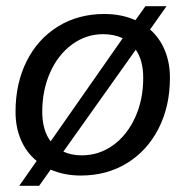

<svg xmlns="http://www.w3.org/2000/svg" viewBox="-20 -555 597 618"><path d="M527 -305Q527 -213 490.5 -141.5Q454 -70 389 -30Q324 10 240 10Q187 10 143 -9L106 43H42L98 -37Q65 -64 47.5 -104.5Q30 -145 30 -195Q30 -287 66 -358.5Q102 -430 167 -470Q232 -510 316 -510Q371 -510 416 -490L448 -535H516L463 -460Q494 -433 510.5 -393Q527 -353 527 -305ZM143 -100 375 -432Q347 -445 312 -445Q257 -445 212 -412Q167 -379 141.5 -322Q116 -265 116 -195Q116 -136 143 -100ZM441 -304Q441 -361 417 -395L184 -67Q210 -55 243 -55Q299 -55 344 -87.5Q389 -120 415 -177Q441 -234 441 -304Z"/></svg>

Font: Sarabun
Style: Italic
Weight: 400
Italic angle: -10°
Designer: Suppakit Chalermlarp | Katatrad Co.,Ltd.
Foundry: Cadson Demak Co.,Ltd.
Version: Version 1.000; ttfautohint (v1.6)